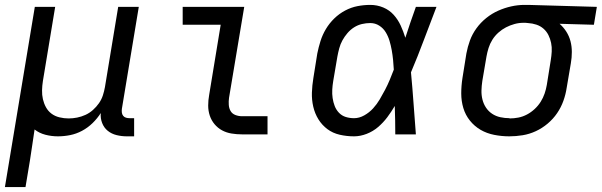

<svg xmlns="http://www.w3.org/2000/svg" viewBox="-24 -548 2454 783"><path d="M-4 215 118 -520H201L151 -218Q148 -199 147.5 -180Q147 -161 151 -143.5Q155 -126 163.5 -110.5Q172 -95 186 -84.5Q200 -74 218.5 -69.5Q237 -65 256 -65Q273 -65 290.5 -68.5Q308 -72 324.5 -79.5Q341 -87 355 -99.5Q369 -112 379.5 -127Q390 -142 395.5 -159Q401 -176 404 -193L458 -520H542L473 -104Q472 -96 473 -88.5Q474 -81 478.5 -75.5Q483 -70 490 -68Q497 -66 505 -66H523V8H493Q472 8 451.5 3Q431 -2 415.5 -14.5Q400 -27 392.5 -46.5Q385 -66 387 -87Q373 -65 353.5 -46Q334 -27 310.5 -14.5Q287 -2 262 3Q237 8 212 8Q186 8 161 1.5Q136 -5 117 -20Q112 12 107.5 44Q103 76 98 107L80 215Z M963 0Q941 0 920 -3.5Q899 -7 881.5 -16.5Q864 -26 851 -41.5Q838 -57 831.5 -76.5Q825 -96 825 -117.5Q825 -139 829 -161L876 -447H721V-520H972L910 -149Q908 -135 909 -120.5Q910 -106 916.5 -95Q923 -84 936 -79Q949 -74 963 -74H1067V0Z M1420 8Q1390 8 1361.5 1.5Q1333 -5 1311 -21.5Q1289 -38 1274.5 -61.5Q1260 -85 1253.5 -113Q1247 -141 1248 -170.5Q1249 -200 1254 -230L1270 -330Q1275 -355 1283 -380.5Q1291 -406 1305 -429.5Q1319 -453 1339 -472.5Q1359 -492 1383.5 -505Q1408 -518 1434 -523Q1460 -528 1486 -528Q1514 -528 1539 -517.5Q1564 -507 1581.5 -487.5Q1599 -468 1610 -444Q1621 -420 1629 -394Q1639 -426 1650 -457.5Q1661 -489 1672 -520H1756Q1730 -453 1705 -386Q1680 -319 1652 -253Q1658 -190 1662.5 -126.5Q1667 -63 1672 0H1588Q1588 -28 1587.5 -56Q1587 -84 1586 -113V-114Q1586 -115 1586 -115Q1586 -115 1586 -116Q1572 -92 1555.5 -70Q1539 -48 1518 -30Q1497 -12 1471 -2Q1445 8 1420 8ZM1420 -66Q1441 -66 1461.5 -77.5Q1482 -89 1497.5 -106Q1513 -123 1524.5 -142.5Q1536 -162 1546.5 -182Q1557 -202 1565.5 -222.5Q1574 -243 1582 -264Q1581 -284 1579 -304Q1577 -324 1573.5 -343.5Q1570 -363 1564.5 -381.5Q1559 -400 1549 -416.5Q1539 -433 1522.5 -443.5Q1506 -454 1486 -454Q1469 -454 1452 -450Q1435 -446 1420 -436.5Q1405 -427 1393 -413Q1381 -399 1372.5 -383.5Q1364 -368 1359.5 -351Q1355 -334 1352 -318L1335 -218Q1332 -200 1331 -182.5Q1330 -165 1332.5 -148Q1335 -131 1341 -115.5Q1347 -100 1358.5 -88Q1370 -76 1386 -71Q1402 -66 1420 -66Z M2053 8Q2022 8 1991.5 2Q1961 -4 1936 -18.5Q1911 -33 1892.5 -56Q1874 -79 1865.5 -107.5Q1857 -136 1857 -167Q1857 -198 1862 -230L1878 -330Q1883 -357 1892.5 -383Q1902 -409 1919 -432.5Q1936 -456 1959 -474.5Q1982 -493 2008 -504.5Q2034 -516 2061 -522Q2088 -528 2115 -528Q2119 -528 2123 -528Q2127 -528 2131 -528L2410 -520L2398 -447L2258 -451Q2274 -437 2285.5 -419Q2297 -401 2302.5 -380Q2308 -359 2308 -336Q2308 -313 2304 -290L2287 -190Q2283 -163 2273.5 -136.5Q2264 -110 2248 -86.5Q2232 -63 2209.5 -44Q2187 -25 2161 -13Q2135 -1 2107.5 3.5Q2080 8 2053 8ZM2054 -65Q2072 -65 2090 -68.5Q2108 -72 2125 -81Q2142 -90 2156.5 -103.5Q2171 -117 2181 -133Q2191 -149 2197 -166.5Q2203 -184 2206 -202L2222 -302Q2225 -320 2226 -338Q2227 -356 2223.5 -373Q2220 -390 2212.5 -405Q2205 -420 2192.5 -431Q2180 -442 2163.5 -447.5Q2147 -453 2129 -454L2119 -455Q2117 -455 2114.5 -455Q2112 -455 2110 -455Q2092 -455 2074 -450Q2056 -445 2039.5 -436.5Q2023 -428 2008.5 -415Q1994 -402 1984 -386Q1974 -370 1968.5 -352.5Q1963 -335 1960 -318L1943 -218Q1940 -198 1939.5 -179Q1939 -160 1943.5 -142Q1948 -124 1958 -109Q1968 -94 1983 -84Q1998 -74 2016.5 -70Q2035 -66 2054 -66Q2054 -66 2054 -65.5Q2054 -65 2054 -65Z"/></svg>

Font: Iosevka SS04 Extended Oblique
Style: Regular
Weight: 400
Width: 7
Italic angle: -9°
Monospace: yes
Designer: Belleve Invis
Foundry: Belleve Invis
Version: Version 19.0.0; ttfautohint (v1.8.4)